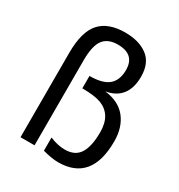

<svg xmlns="http://www.w3.org/2000/svg" viewBox="-178 -862 929 996"><g transform="rotate(30 286.0 -363.5)"><path d="M83 0V-504.9Q83 -632.3 132.8 -687.3Q182.6 -742.2 283.2 -742.2Q366.2 -742.2 417 -704.1Q467.8 -666 467.8 -584Q467.8 -515.6 436.3 -475.6Q404.8 -435.5 344.2 -425.8Q429.2 -416 472.2 -362.1Q515.1 -308.1 515.1 -224.1Q515.1 15.1 315.9 15.1Q279.8 15.1 223.1 0V-79.1Q271.5 -59.1 313 -59.1Q375 -59.1 401.6 -102.1Q428.2 -145 428.2 -228Q428.2 -283.2 407.2 -316.7Q386.2 -350.1 347.4 -365Q308.6 -379.9 233.9 -379.9V-454.1Q312 -454.1 347.4 -484.1Q382.8 -514.2 382.8 -575.2Q382.8 -668.9 280.8 -668.9Q221.7 -668.9 194.3 -632.3Q167 -595.7 167 -508.8V0Z"/></g></svg>

Font: ClearSansRegular
Style: Regular
Weight: 400
Foundry: Intel Corporation
Version: Version 1.00